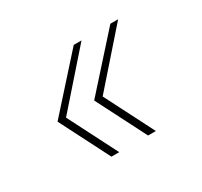

<svg xmlns="http://www.w3.org/2000/svg" viewBox="-79 -505 539 513"><g transform="rotate(-30 190.5 -248.5)"><path d="M220 -403 81 -245 158 -94H134L56 -247L196 -403ZM333 -403 194 -245 271 -94H247L169 -247L309 -403Z"/></g></svg>

Font: Gontserrat Thin
Style: Italic
Weight: 250
Italic angle: -11.3°
Designer: Julieta Ulanovsky
Foundry: Julieta Ulanovsky
Version: Version 6.001